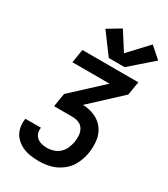

<svg xmlns="http://www.w3.org/2000/svg" viewBox="-235 -1090 1046 1195"><g transform="rotate(30 288.5 -492.0)"><path d="M249 0Q290 0 332 -11.5Q374 -23 410 -51.5Q446 -80 465 -120Q484 -160 491 -201Q498 -246 492.5 -291Q487 -336 461.5 -370.5Q436 -405 395.5 -422.5Q355 -440 310 -441L522 -638L538 -735H136L120 -638H387L174 -441L158 -344H290Q314 -344 335.5 -335.5Q357 -327 369 -307Q381 -287 382.5 -263.5Q384 -240 380 -216Q376 -193 366.5 -170Q357 -147 338 -129.5Q319 -112 295.5 -104.5Q272 -97 249 -97Q229 -97 210.5 -101.5Q192 -106 177.5 -117.5Q163 -129 157 -147.5Q151 -166 154 -185L155 -187H43Q42 -185 42 -183Q37 -150 44.5 -118Q52 -86 72.5 -62.5Q93 -39 121.5 -24.5Q150 -10 182.5 -5Q215 0 249 0ZM303 -774H417L577 -914L498 -984L370 -847L287 -977L194 -921Z"/></g></svg>

Font: Iosevka Sparkle SmBdObl
Style: Regular
Weight: 600
Italic angle: -9°
Designer: Belleve Invis
Foundry: Belleve Invis
Version: Version 4.5.0; ttfautohint (v1.8.3)